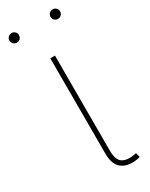

<svg xmlns="http://www.w3.org/2000/svg" viewBox="-208 -754 624 798"><g transform="rotate(-30 104.5 -355.0)"><path d="M200.7 1Q152.8 10.3 123 -10Q93.3 -30.3 93.3 -85.4V-542.5H115.7V-85.4Q115.7 -39.1 138.9 -26.4Q162.1 -13.7 200.2 -22Q202.6 -22.9 202.1 -22.7Q201.7 -22.5 204.6 -22.9L210 -1.5Q207.5 -1 205.3 -0.5Q203.1 0 200.7 1ZM203.1 -668Q193.8 -668 187 -674.8Q180.2 -681.6 180.2 -691.4Q180.2 -700.7 187 -707.3Q193.8 -713.9 203.1 -713.9Q212.9 -713.9 219.5 -707.3Q226.1 -700.7 226.1 -691.4Q226.1 -681.6 219.5 -674.8Q212.9 -668 203.1 -668ZM5.9 -668Q-3.4 -668 -10.3 -674.8Q-17.1 -681.6 -17.1 -691.4Q-17.1 -700.7 -10.3 -707.3Q-3.4 -713.9 5.9 -713.9Q15.6 -713.9 22.2 -707.3Q28.8 -700.7 28.8 -691.4Q28.8 -681.6 22.2 -674.8Q15.6 -668 5.9 -668Z"/></g></svg>

Font: Inter 16pt Thin
Style: Regular
Weight: 250
Version: Version 4.001;git-66647c0bb